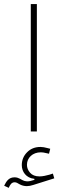

<svg xmlns="http://www.w3.org/2000/svg" viewBox="-45 -634 301 926"><path d="M191.4 107.4 197.3 83.5 183.6 80.1C171.4 76.7 160.2 74.7 150.4 74.7C123.5 74.7 102.1 83.5 85.4 100.6C68.4 117.7 60.1 138.7 60.1 162.6C60.1 194.3 81.1 224.6 120.6 228.5L121.1 233.4C106.9 238.3 95.7 240.7 86.4 240.7C83 240.7 78.1 239.7 71.8 238.3C59.1 234.9 46.9 221.2 25.4 221.2C-2 221.2 -13.7 238.8 -24.9 261.7L-2.9 272C2.9 258.3 10.3 245.1 25.4 245.1C33.2 245.1 40.5 249 48.8 254.4C60.1 260.7 72.3 263.7 84.5 263.7C93.8 263.7 104.5 261.7 116.2 257.8L216.8 226.1L210 203.1L193.4 208.5C177.7 212.9 160.6 216.8 145.5 216.8C125.5 216.8 110.4 210.9 100.1 199.2C89.8 187.5 85 174.8 85 160.6C85 127 112.3 100.6 151.9 100.6C160.2 100.6 168.9 102.1 178.2 104.5ZM132.8 -614.3H103.5V0H132.8Z"/></svg>

Font: Estedad Thin
Style: Regular
Weight: 100
Designer: Amin Abedi
Version: Version 7.3